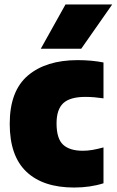

<svg xmlns="http://www.w3.org/2000/svg" viewBox="-20 -828 522 859"><path d="M311.5 11Q172.5 11 98 -59.8Q23.5 -130.5 23.5 -274Q23.5 -421 104.8 -490Q186 -559 327.5 -559Q390 -559 443 -548.5V-388Q422.5 -391 402.2 -392.8Q382 -394.5 362 -394.5Q293.5 -394.5 263.2 -366.5Q233 -338.5 233 -276Q233 -208 262.2 -180.8Q291.5 -153.5 350.5 -153.5Q371.5 -153.5 393.5 -157.2Q415.5 -161 443 -168.5V-8Q383.5 11 311.5 11ZM162.5 -610 273 -808H482L343.5 -610Z"/></svg>

Font: Encode Sans SemiCondensed SemiCondensed Black
Style: Regular
Weight: 900
Width: 4
Designer: Multiple Designers
Foundry: Impallari Type
Version: Version 3.000; ttfautohint (v1.8.3) -l 8 -r 50 -G 200 -x 14 